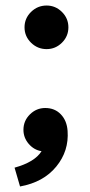

<svg xmlns="http://www.w3.org/2000/svg" viewBox="-20 -532 324 688"><path d="M32.2 68.8Q104.5 48.8 128.9 9.8Q101.6 5.4 82.8 -16.6Q64 -38.6 64 -66.9Q64 -99.1 87.2 -122.1Q110.4 -145 142.1 -145Q176.3 -145 198 -122.3Q219.7 -99.6 222.2 -63Q227.5 8.8 181.6 64.9Q135.7 121.1 51.8 136.2ZM147 -512.2Q178.7 -512.2 201.9 -489.3Q225.1 -466.3 225.1 -434.1Q225.1 -401.9 201.9 -378.9Q178.7 -356 147 -356Q114.7 -356 91.3 -378.9Q67.9 -401.9 67.9 -434.1Q67.9 -466.3 91.3 -489.3Q114.7 -512.2 147 -512.2Z"/></svg>

Font: Human Sans Medium
Style: Regular
Weight: 500
Designer: Tim Radville
Foundry: Continuum
Version: Version 1.000;FEAKit 1.0